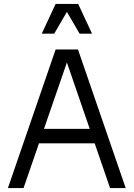

<svg xmlns="http://www.w3.org/2000/svg" viewBox="-20 -950 675 970"><path d="M261 -700H374L615 0H536L303 -678H333L99 0H20ZM161 -299H474V-226H161ZM261 -930H375L445 -780H382L318 -890L254 -780H191Z"/></svg>

Font: Uncut Sans Variable
Style: Regular
Weight: 400
Designer: Kasper Nordkvist
Foundry: UNCUT.wtf
Version: Version 1.304;Glyphs 3.2 (3246)